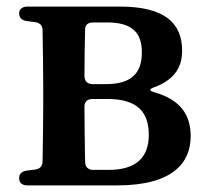

<svg xmlns="http://www.w3.org/2000/svg" viewBox="-20 -555 629 582"><path d="M38 -15C38 -1 47 7 63 7H335C504 7 558 -62 558 -142C558 -206 528 -252 449 -275C431 -280 431 -285 449 -291C514 -316 532 -356 532 -402C532 -485 479 -535 344 -535H63C47 -535 38 -527 38 -514C38 -501 47 -493 62 -491L86 -488C101 -486 109 -478 109 -463C110 -409 111 -342 111 -296V-232C111 -187 110 -120 109 -66C109 -51 101 -43 86 -41L62 -38C47 -36 38 -29 38 -15ZM236 -232C236 -247 245 -255 261 -255H305C397 -255 431 -215 431 -146C431 -78 393 -40 309 -40H263C247 -40 238 -49 238 -65C237 -119 236 -186 236 -232ZM236 -325C236 -373 237 -424 238 -466C238 -480 247 -487 263 -487H304C381 -487 410 -456 410 -396C410 -332 377 -300 301 -300H261C245 -300 236 -309 236 -325Z"/></svg>

Font: 寒蝉锦书宋Pro Soft
Style: Regular
Weight: 700
Designer: 寒蝉锦书宋{Warren} 思源宋体{Ryoko NISHIZUKA 西塚涼子 (kana & ideographs); Frank Grießhammer (Latin, Greek & Cyrillic); Wenlong ZHANG 
Foundry: Adobe & ChillType
Version: Version 2.000;Glyphs 3.1.1 (3135)